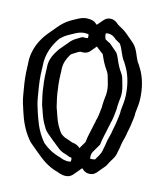

<svg xmlns="http://www.w3.org/2000/svg" viewBox="-85 -786 772 909"><g transform="rotate(10 300.5 -331.0)"><path d="M507 -373C507 -348 500 -319 496 -298C496 -279 489 -258 486 -241C482 -221 475 -204 471 -185C466 -167 459 -154 455 -135C453 -123 448 -110 445 -98C440 -76 426 -62 416 -47C411 -46 400 -45 393 -46C391 -57 392 -69 399 -80C406 -91 418 -106 426 -118L427 -119C433 -151 445 -181 453 -211C456 -218 457 -223 458 -228C466 -247 471 -275 475 -297C475 -305 477 -315 478 -323L481 -341C483 -349 486 -365 486 -373V-386C486 -403 480 -425 478 -438L476 -448C472 -468 459 -482 453 -498C443 -518 439 -544 427 -563L426 -564L391 -600C387 -603 382 -606 378 -608C375 -610 370 -613 367 -615C363 -624 361 -635 363 -644C377 -647 392 -643 404 -633L413 -624C421 -619 429 -613 436 -608C451 -585 455 -549 471 -527L481 -507C497 -475 507 -431 507 -386ZM577 -373V-386C577 -431 567 -475 551 -507L541 -527C528 -545 524 -573 514 -594C508 -607 502 -616 493 -625L492 -626L456 -662C444 -674 429 -683 413 -694L404 -703C386 -719 360 -721 342 -704L341 -703L305 -668C288 -650 286 -623 304 -604L305 -603L340 -567C343 -564 347 -561 350 -558C355 -553 359 -549 365 -545C370 -531 376 -512 383 -498C389 -482 402 -468 406 -448L408 -438C410 -425 416 -403 416 -386V-373C416 -365 413 -349 411 -341L408 -323C407 -315 405 -305 405 -297C401 -275 396 -247 388 -228C387 -223 386 -218 383 -211C375 -181 363 -151 357 -119L356 -118C348 -106 336 -91 329 -80C317 -60 321 -39 334 -25L335 -24L371 12C382 23 397 27 413 24C422 22 427 19 433 14L434 13L469 -22C473 -26 477 -31 480 -37C492 -58 509 -71 515 -98C518 -110 523 -123 525 -135C529 -154 536 -167 541 -185C545 -204 552 -221 556 -241C559 -258 566 -279 566 -298C570 -319 577 -348 577 -373ZM283 -625C284 -619 284 -612 283 -607C276 -605 267 -606 260 -607C254 -607 244 -601 242 -600L224 -591L214 -585C211 -583 207 -580 204 -577L156 -529C138 -506 116 -478 116 -437C116 -430 116 -424 115 -417C115 -411 115 -404 114 -395V-371C114 -363 114 -356 115 -349C115 -318 120 -286 124 -259C132 -232 137 -201 148 -176C157 -157 162 -143 175 -130L210 -95C211 -94 214 -92 215 -91L224 -82C235 -71 246 -60 260 -53C271 -48 283 -44 296 -37C299 -37 303 -36 305 -35C306 -30 306 -24 305 -18C305 -17 304 -17 304 -17C299 -16 293 -15 287 -16C273 -18 265 -21 251 -28C217 -40 191 -57 167 -81C144 -113 128 -149 117 -193L111 -217C105 -242 100 -263 98 -292L96 -318C95 -336 93 -350 93 -369V-398C94 -407 94 -415 94 -422C95 -428 95 -434 95 -439C95 -498 121 -546 151 -581C161 -589 172 -597 185 -603C207 -612 240 -633 273 -627C277 -627 281 -625 283 -625ZM341 -649 305 -684C297 -692 287 -695 273 -697C240 -703 207 -682 185 -673C163 -662 147 -649 131 -633L95 -597C59 -561 25 -508 25 -439C25 -434 25 -428 24 -422C24 -415 24 -407 23 -398V-369C23 -350 25 -336 26 -318L28 -292C30 -263 35 -242 41 -217L47 -193C58 -148 76 -110 99 -78C101 -76 103 -73 105 -71L140 -36C173 -3 204 26 251 42C265 49 273 52 287 54C303 56 317 51 327 41L363 5C370 -2 373 -9 375 -18C378 -33 374 -45 365 -55L364 -56L329 -92C321 -100 308 -105 296 -107C283 -114 271 -118 260 -123C252 -127 246 -132 239 -138C232 -147 225 -161 218 -176C207 -201 202 -232 194 -259C190 -286 185 -318 185 -349C184 -356 184 -363 184 -371V-395C185 -404 185 -411 185 -417C186 -424 186 -430 186 -437C186 -471 201 -495 216 -516L224 -521L242 -530C244 -531 254 -537 260 -537C279 -534 294 -537 306 -549L341 -584C359 -601 359 -631 341 -649Z"/></g></svg>

Font: Dictator
Style: Chalk
Weight: 500
Version: Version MIL.1277